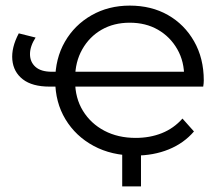

<svg xmlns="http://www.w3.org/2000/svg" viewBox="-20 -550 792 685"><path d="M210 -241H157Q95 -241 61.5 -267Q28 -293 24 -336.5Q20 -380 47 -431L107 -416Q87 -385 87 -357Q87 -329 106.5 -311.5Q126 -294 165 -294H210ZM462 5Q378 5 314 -29.5Q250 -64 213.5 -124.5Q177 -185 177 -263Q177 -341 211.5 -401Q246 -461 306.5 -495.5Q367 -530 443 -530Q520 -530 579 -496.5Q638 -463 672.5 -402.5Q707 -342 707 -263Q707 -258 706.5 -252.5Q706 -247 705 -241H233V-294H667L637 -273Q638 -330 612.5 -374.5Q587 -419 543.5 -444Q500 -469 443 -469Q386 -469 342.5 -444Q299 -419 273.5 -374Q248 -329 248 -271V-260Q248 -200 276 -154.5Q304 -109 352.5 -83.5Q401 -58 464 -58Q515 -58 557.5 -75Q600 -92 631 -127L672 -81Q636 -39 582 -17Q528 5 462 5ZM483 -17V115H416V-17Z"/></svg>

Font: MOST Montserrat
Style: Regular
Weight: 400
Designer: Julieta Ulanovsky
Foundry: Julieta Ulanovsky
Version: Version 8.000;March 11, 2024;FontCreator 15.0.0.2926 64-bit